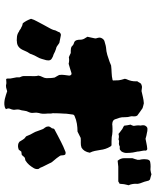

<svg xmlns="http://www.w3.org/2000/svg" viewBox="66 -794 737 909"><g transform="rotate(90 434.5 -339.5)"><path d="M769 -531Q762 -530 755.5 -529.5Q749 -529 741 -528Q729 -542 729 -558V-598Q731 -605 733.5 -611.5Q736 -618 737 -624Q736 -627 736.5 -629.5Q737 -632 736 -634Q732 -650 735 -669Q738 -681 747 -682Q752 -683 757.5 -683.5Q763 -684 769 -684Q774 -684 778.5 -683.5Q783 -683 788 -684Q792 -684 796.5 -685.5Q801 -687 805 -688Q811 -686 817 -684.5Q823 -683 830 -681Q833 -677 835 -675Q837 -665 840.5 -654.5Q844 -644 848 -634Q849 -630 850 -625Q851 -620 850 -615Q850 -595 857 -580Q856 -575 854.5 -569.5Q853 -564 852 -558Q851 -553 851 -547.5Q851 -542 850 -537Q846 -536 844 -534Q842 -532 839 -531ZM704 -572Q705 -559 697 -546Q693 -542 689.5 -539.5Q686 -537 680 -538H673Q671 -537 670 -536.5Q669 -536 667 -535Q660 -533 653.5 -534.5Q647 -536 639 -532Q633 -534 627 -534Q621 -534 614 -532Q610 -536 605.5 -539Q601 -542 596 -546Q592 -550 586 -552.5Q580 -555 575 -559Q574 -567 573 -574Q572 -581 570 -589Q572 -592 573.5 -596Q575 -600 576 -604Q575 -611 574 -618Q573 -625 574 -633Q575 -635 574 -638.5Q573 -642 573 -645Q572 -654 576 -660Q582 -670 592 -669Q597 -669 600.5 -668.5Q604 -668 607 -667Q615 -666 622.5 -664Q630 -662 637 -660Q648 -662 659.5 -664.5Q671 -667 683 -668Q686 -669 689.5 -666.5Q693 -664 693 -661Q692 -653 694 -645Q696 -637 697 -629Q697 -622 699 -615Q701 -608 702 -600Q703 -593 703.5 -586Q704 -579 704 -572ZM703 -396Q698 -368 679 -357Q668 -353 656.5 -353.5Q645 -354 633 -353L603 -338Q584 -338 565.5 -335Q547 -332 529 -324Q522 -321 522 -313Q521 -303 519.5 -294.5Q518 -286 518 -276Q517 -263 516.5 -249Q516 -235 516 -221Q518 -213 517.5 -206Q517 -199 518 -191Q519 -182 518.5 -173Q518 -164 515 -155Q512 -143 514 -131Q516 -119 511 -108Q505 -97 504 -85Q503 -73 499 -62Q498 -56 498.5 -50Q499 -44 500 -37Q499 -27 495 -18.5Q491 -10 497 1Q488 7 484 7Q476 9 466.5 8.5Q457 8 448 6Q439 4 430 1Q421 -2 412 -5Q408 -4 403.5 -2.5Q399 -1 394 0Q391 0 387.5 0.5Q384 1 381 0Q374 -2 367.5 -1Q361 0 355 0Q354 -2 352.5 -3Q351 -4 352 -6Q353 -20 349 -34.5Q345 -49 346 -64Q340 -75 340 -86Q340 -97 340 -107Q340 -119 340.5 -131Q341 -143 338 -153Q340 -164 344.5 -172Q349 -180 350 -190Q350 -201 349.5 -210.5Q349 -220 347 -230Q344 -235 340.5 -241Q337 -247 335 -251Q333 -264 335 -276Q337 -288 338 -299Q337 -301 337 -303Q337 -305 335 -306Q333 -311 325 -309Q315 -306 304 -302.5Q293 -299 282 -296Q266 -300 251 -297Q247 -299 241.5 -301Q236 -303 231 -306Q226 -306 220 -306Q214 -306 209 -307Q208 -308 206 -308Q204 -308 202 -309Q198 -313 193.5 -316.5Q189 -320 184 -321Q171 -324 169 -339Q168 -342 168 -345Q168 -348 168 -351Q168 -364 160 -375Q158 -377 154 -385Q156 -394 158 -403Q160 -412 162 -422Q162 -426 159 -435Q155 -449 167 -461Q169 -462 170 -463Q171 -464 173 -465Q181 -467 189 -469.5Q197 -472 205 -473Q223 -474 240 -479Q257 -484 273 -490Q277 -492 281.5 -493.5Q286 -495 290 -497Q307 -499 324.5 -499.5Q342 -500 359 -504Q359 -504 361 -506Q361 -524 360 -533.5Q359 -543 353 -562Q354 -564 354 -566.5Q354 -569 355 -570Q366 -593 365 -616Q364 -620 365.5 -622Q367 -624 369 -627L371 -631L373 -634Q375 -637 375.5 -637.5Q376 -638 377 -639Q387 -644 395 -643Q403 -642 411 -641Q425 -644 439 -647.5Q453 -651 469 -652Q474 -651 479.5 -649.5Q485 -648 492 -646Q501 -640 510 -633.5Q519 -627 527 -621Q530 -616 530.5 -612.5Q531 -609 531 -605Q531 -601 530.5 -597.5Q530 -594 531 -590Q535 -578 535 -561Q534 -549 537.5 -537.5Q541 -526 545 -515Q549 -505 562 -503Q565 -503 568 -502.5Q571 -502 574 -503Q588 -504 602 -503.5Q616 -503 629 -500Q639 -499 649 -499Q659 -499 668 -499Q670 -498 671.5 -496.5Q673 -495 674 -493Q687 -472 690 -445Q692 -432 694.5 -420Q697 -408 703 -396ZM780 -153Q782 -141 776 -131Q769 -119 760.5 -109Q752 -99 739 -91Q735 -90 730.5 -89.5Q726 -89 722 -84Q721 -82 718 -79Q715 -76 713 -74Q709 -74 705.5 -73Q702 -72 698 -72Q696 -70 693.5 -66.5Q691 -63 689 -60Q672 -53 657 -59Q656 -60 654.5 -61Q653 -62 651 -63Q646 -70 641.5 -78.5Q637 -87 629 -92Q625 -94 624 -98Q621 -106 617 -114.5Q613 -123 608 -131Q604 -138 601.5 -146Q599 -154 596 -161Q594 -167 591.5 -173Q589 -179 584 -184Q573 -200 585 -214Q588 -216 588 -220Q588 -224 591 -228Q606 -236 621 -244Q636 -252 652 -260Q673 -271 699 -281Q701 -282 704 -281.5Q707 -281 710 -281Q715 -277 715 -270.5Q715 -264 716 -259Q716 -258 717 -256.5Q718 -255 719 -253Q724 -246 729 -239Q734 -232 739 -227Q749 -217 753 -206Q758 -195 764 -184Q770 -173 774 -162Q776 -158 780 -153ZM266 -200Q266 -198 265.5 -195Q265 -192 265 -190Q262 -180 259 -169Q256 -158 250 -148Q246 -142 243 -135Q240 -128 237 -121Q236 -117 234.5 -113.5Q233 -110 231 -108Q226 -101 223 -93.5Q220 -86 216 -78Q203 -51 176 -51Q172 -50 167.5 -50.5Q163 -51 159 -51Q145 -51 132 -59Q131 -61 126 -62Q122 -64 118 -67.5Q114 -71 109 -72Q105 -75 100 -76.5Q95 -78 90 -79Q83 -88 78 -97.5Q73 -107 69 -118Q73 -132 81 -146Q89 -162 98 -178Q107 -194 115 -209Q117 -213 119 -217Q121 -221 122 -225Q123 -233 127 -239.5Q131 -246 133 -253Q141 -261 148 -259L183 -252Q183 -252 189 -248Q194 -244 199.5 -240.5Q205 -237 212 -236Q219 -234 225 -231Q231 -228 237 -225Q249 -222 259 -215Q266 -210 266 -200Z"/></g></svg>

Font: Daruma Drop One
Style: Regular
Weight: 400
Designer: Maniackers Design
Version: Version 1.000